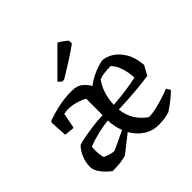

<svg xmlns="http://www.w3.org/2000/svg" viewBox="-179 -878 1062 1062"><g transform="rotate(-45 352.0 -347.0)"><path d="M124 12Q110 2 93 -14.5Q76 -31 63.5 -52Q51 -73 51 -93Q51 -131 66.5 -165Q82 -199 101 -216Q125 -224 156 -229.5Q187 -235 217.5 -239Q248 -243 271 -244.5Q294 -246 303 -246V-375Q283 -387 251.5 -396Q220 -405 190 -405Q182 -405 174 -404Q166 -403 158 -401L141 -314L137 -310L80 -316L74 -416L80 -425Q114 -438 165.5 -450Q217 -462 279 -462Q320 -462 343.5 -441Q367 -420 377 -400Q406 -422 440.5 -438Q475 -454 513 -462Q542 -462 574 -443.5Q606 -425 631 -385.5Q656 -346 662 -281L631 -225Q591 -219 525.5 -213Q460 -207 388 -205Q393 -157 416.5 -119.5Q440 -82 477 -57Q502 -57 535 -64.5Q568 -72 600 -82.5Q632 -93 654 -102L669 -78Q650 -59 624.5 -38.5Q599 -18 570 0Q570 0 545.5 6Q521 12 486 12Q437 12 398 -13.5Q359 -39 335 -82Q309 -62 283 -41Q257 -20 231 0Q231 0 202.5 6Q174 12 124 12ZM387 -243Q444 -247 490 -253.5Q536 -260 574 -269Q574 -304 561.5 -344.5Q549 -385 526 -407Q504 -407 477.5 -404Q451 -401 437 -395Q418 -373 403.5 -333Q389 -293 387 -243ZM210 -60Q238 -73 265.5 -86Q293 -99 321 -112Q313 -133 308 -156.5Q303 -180 303 -205Q264 -201 221 -191Q178 -181 138 -165Q137 -158 136.5 -150.5Q136 -143 136 -136Q136 -116 138.5 -101Q141 -86 144 -78Q152 -74 171.5 -67Q191 -60 210 -60ZM276 -535 257 -554 404 -701 410 -706Q413 -706 429.5 -695Q446 -684 462 -670L464 -650Q465 -647 426 -620.5Q387 -594 292 -536Z"/></g></svg>

Font: Labrada
Style: Regular
Weight: 400
Designer: Mercedes Jáuregui
Foundry: Omnibus-Type Team
Version: Version 1.000; ttfautohint (v1.8.4.7-5d5b)